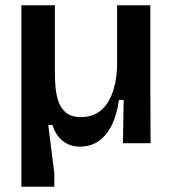

<svg xmlns="http://www.w3.org/2000/svg" viewBox="-20 -543 660 728"><path d="M61 165V-523H188V-274Q188 -249 190 -219Q192 -189 200.5 -161.5Q209 -134 229.5 -116.5Q250 -99 287 -99Q321 -99 346 -113Q371 -127 387.5 -152.5Q404 -178 413 -212.5Q422 -247 424 -287V-523H550V-216L551 0H446L449 -164H431Q424 -111 405 -71Q386 -31 355.5 -9Q325 13 282 13Q257 13 236.5 3Q216 -7 201.5 -25Q187 -43 179 -69H163L186 114V165Z"/></svg>

Font: Bricolage Grotesque 18pt SemiBold
Style: Regular
Weight: 600
Version: Version 1.001;gftools[0.9.33.dev8+g029e19f]